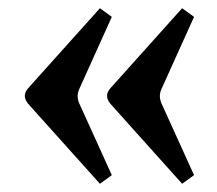

<svg xmlns="http://www.w3.org/2000/svg" viewBox="-20 -484 527 467"><path d="M49 -231 223 -37 252 -58 173 -232C167 -246 168 -257 173 -268L252 -443L223 -464L49 -270C38 -258 37 -245 49 -231ZM249 -231 423 -37 452 -58 373 -232C367 -246 368 -257 373 -268L452 -443L423 -464L249 -270C238 -258 237 -245 249 -231Z"/></svg>

Font: Heuristica
Style: Bold
Weight: 700
Version: Version 1.0.1